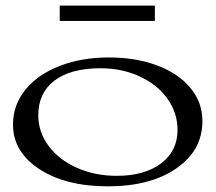

<svg xmlns="http://www.w3.org/2000/svg" viewBox="-20 -638 764 678"><path d="M360.8 20Q212.4 20 119.1 -40.8Q25.9 -101.6 25.9 -198.2Q25.9 -266.6 69.3 -320.6Q112.8 -374.5 189.9 -404.8Q267.1 -435.1 363.8 -435.1Q460 -435.1 535.4 -406.7Q610.8 -378.4 652.8 -327.1Q694.8 -275.9 694.8 -210.9Q694.8 -106.9 603 -43.5Q511.2 20 360.8 20ZM115.2 -231Q115.2 -171.9 151.6 -122.8Q188 -73.7 251.7 -45.4Q315.4 -17.1 392.1 -17.1Q490.7 -17.1 548.8 -61Q606.9 -105 606.9 -179.2Q606.9 -239.7 571 -289.8Q535.2 -339.8 472.7 -368.4Q410.2 -397 335 -397Q230 -397 172.6 -353.5Q115.2 -310.1 115.2 -231ZM190.9 -564V-618.2H526.9V-564Z"/></svg>

Font: Halibut Exp
Style: Regular
Weight: 400
Width: 7
Designer: Matteo Maggi
Foundry: Collletttivo
Version: Version 3.080 | FøM Fix